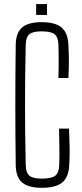

<svg xmlns="http://www.w3.org/2000/svg" viewBox="-20 -913 403 940"><path d="M184.5 6.5Q119.5 6.5 88.8 -19.2Q58 -45 57 -104.5Q56 -186 55.5 -258.2Q55 -330.5 55 -399.5Q55 -468.5 55.5 -540.8Q56 -613 57 -693.5Q58 -753 88.5 -778.8Q119 -804.5 183.5 -804.5Q250 -804.5 281 -778.8Q312 -753 315 -693.5Q316.5 -663.5 317 -638Q317.5 -612.5 317 -587Q316.5 -561.5 315 -531H266Q267 -562 267.2 -587.5Q267.5 -613 267.2 -638.5Q267 -664 266 -694.5Q264.5 -732.5 246.5 -746Q228.5 -759.5 183.5 -759.5Q142 -759.5 124.5 -746Q107 -732.5 106 -694.5Q104 -605.5 103.2 -534.8Q102.5 -464 102.5 -399.2Q102.5 -334.5 103.2 -264Q104 -193.5 106 -104Q107 -66 124.8 -52.2Q142.5 -38.5 184.5 -38.5Q231 -38.5 249.8 -52.2Q268.5 -66 270 -104Q271 -127 271 -151.2Q271 -175.5 270.5 -207.2Q270 -239 269 -283.5H318Q320.5 -225 321 -185.5Q321.5 -146 319 -104.5Q316 -45 284.2 -19.2Q252.5 6.5 184.5 6.5ZM157 -840V-893H210V-840Z"/></svg>

Font: Big Shoulders Text ExtraLight
Style: Regular
Weight: 250
Version: Version 2.002